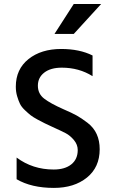

<svg xmlns="http://www.w3.org/2000/svg" viewBox="-20 -921 561 948"><path d="M437 -647Q373 -679.2 282.2 -679.2Q183.1 -679.2 120.6 -629.2Q58.1 -579.1 58.1 -493.2Q58.1 -467.8 64.5 -446.3Q70.8 -424.8 78.4 -408.9Q85.9 -393.1 103 -377Q120.1 -360.8 131.6 -351.8Q143.1 -342.8 167 -329.8Q190.9 -316.9 201.4 -312Q211.9 -307.1 237.8 -294.9Q282.2 -274.9 304.2 -263.4Q326.2 -252 345 -229.5Q363.8 -207 363.8 -180.2Q363.8 -134.8 332 -109.4Q300.3 -84 245.1 -84Q141.1 -84 62 -143.1V-36.1Q135.3 6.8 246.1 6.8Q346.2 6.8 409.2 -44.2Q472.2 -95.2 472.2 -184.1Q472.2 -226.1 457.5 -258.5Q442.9 -291 412.4 -314.5Q381.8 -337.9 358.4 -350.8Q335 -363.8 293 -381.8Q229 -410.2 198 -434.1Q167 -458 167 -498Q167 -538.1 198.5 -562.5Q230 -586.9 285.2 -586.9Q370.1 -586.9 437 -544.9ZM344.2 -901.4 249 -753.4H344.2L479.5 -901.4Z"/></svg>

Font: FAU Chimera Medium
Style: Regular
Weight: 500
Version: Version 1.002;hotconv 1.0.117;makeotfexe 2.5.65602